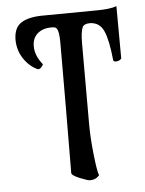

<svg xmlns="http://www.w3.org/2000/svg" viewBox="-50 -695 571 756"><g transform="rotate(-5 235.5 -317.0)"><path d="M329.1 -596.7Q306.6 -596.7 299.8 -585Q291 -567.4 291 -520.5V-199.2Q291 -148.4 298.3 -80.6Q305.7 -12.7 312.5 2.9Q298.8 19.5 275.4 19.5Q266.6 19.5 235.4 6.8Q204.1 -5.9 204.1 -15.6Q206.1 -294.9 206.1 -530.3Q206.1 -575.2 197.3 -585.9Q194.3 -591.8 185.5 -592.8Q147.5 -595.7 124 -577.6Q100.6 -559.6 100.6 -525.4Q100.6 -488.3 129.9 -452.1Q129.9 -447.3 120.1 -437.5Q115.2 -433.6 109.4 -433.6Q76.2 -448.2 53.7 -481.9Q31.2 -515.6 31.2 -558.6Q32.2 -606.4 62.5 -624.5Q92.8 -642.6 147.5 -642.6Q182.6 -642.6 356.4 -644.5Q412.1 -644.5 438.5 -654.3L439.5 -447.3Q431.6 -437.5 417 -437.5Q408.2 -437.5 407.2 -444.3Q399.4 -523.4 383.3 -559.6Q367.2 -595.7 329.1 -596.7Z"/></g></svg>

Font: Crimson Text
Style: Roman
Weight: 400
Version: Version 0.13